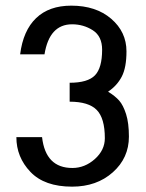

<svg xmlns="http://www.w3.org/2000/svg" viewBox="-20 -660 526 693"><path d="M445.3 -167Q445.3 -89.8 387.2 -38.1Q329.1 13.7 240.2 13.7Q140.6 13.7 89.8 -39.6Q39.1 -92.8 39.1 -165H131.8Q144.5 -53.7 241.2 -53.7Q286.1 -53.7 322.3 -85.9Q358.4 -118.2 358.4 -161.1Q358.4 -233.4 329.1 -263.2Q299.8 -293 231.4 -293V-361.3Q296.9 -361.3 322.8 -388.2Q348.6 -415 348.6 -480.5Q348.6 -529.3 314.9 -550.8Q281.2 -572.3 240.2 -572.3Q158.2 -572.3 140.6 -463.9H52.7Q63.5 -549.8 110.4 -594.7Q157.2 -639.6 237.3 -639.6Q326.2 -639.6 381.3 -592.3Q436.5 -544.9 436.5 -474.6Q436.5 -416 419.4 -383.3Q402.3 -350.6 370.1 -329.1Q395.5 -313.5 410.2 -296.9Q424.8 -280.3 435.1 -248Q445.3 -215.8 445.3 -167Z"/></svg>

Font: Padauk
Style: Regular
Weight: 400
Designer: Debbi Hosken
Foundry: SIL
Version: Version 3.003; ttfautohint (v1.8.2) -l 8 -r 50 -G 200 -x 14 